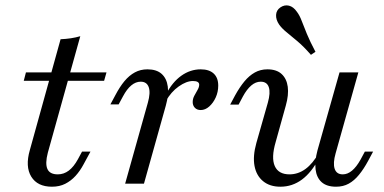

<svg xmlns="http://www.w3.org/2000/svg" viewBox="-20 -684 1429 715"><path d="M173.4 11.3Q119.4 11.3 96.4 -26.2Q73.4 -63.7 91.1 -125L205.6 -537.9Q225 -538.7 244 -541.5Q262.9 -544.4 279 -549.2L158.1 -115.3Q147.6 -75 156.5 -54.8Q165.3 -34.7 195.2 -34.7Q217.7 -34.7 236.3 -48.8Q254.8 -62.9 270.2 -91.1L285.5 -119.4H316.9L291.1 -71.8Q278.2 -47.6 261.3 -29Q244.4 -10.5 223 0.4Q201.6 11.3 173.4 11.3ZM68.5 -383.1 76.6 -414.5H376.6L367.7 -383.1Z M446 0 530.6 -301.6Q541.1 -338.7 533.9 -359.3Q526.6 -379.8 504 -379.8Q485.5 -379.8 469 -366.1Q452.4 -352.4 437.9 -325L421.8 -295.2H391.1L409.7 -329.8Q425.8 -360.5 443.5 -381.9Q461.3 -403.2 482.3 -414.5Q503.2 -425.8 529 -425.8Q562.9 -425.8 581.9 -408.9Q600.8 -391.9 604.8 -361.7Q608.9 -331.5 597.6 -291.1L516.1 0ZM727.4 -274.2Q713.7 -274.2 705.6 -282.7Q697.6 -291.1 697.6 -304Q697.6 -316.1 703.6 -327.4Q709.7 -338.7 715.7 -349.2Q721.8 -359.7 721.8 -368.5Q721.8 -382.3 698.4 -382.3Q674.2 -382.3 645.6 -362.1Q616.9 -341.9 597.6 -307.3L598.4 -333.1Q621.8 -378.2 655.2 -402Q688.7 -425.8 727.4 -425.8Q758.9 -425.8 775.8 -410.1Q792.7 -394.4 792.7 -365.3Q792.7 -341.9 783.5 -321.4Q774.2 -300.8 759.3 -287.5Q744.4 -274.2 727.4 -274.2Z M1024.2 11.3Q984.7 11.3 959.7 -9.3Q934.7 -29.8 927.8 -66.1Q921 -102.4 934.7 -151.6L977.4 -301.6Q987.9 -338.7 981 -359.3Q974.2 -379.8 950.8 -379.8Q932.3 -379.8 915.7 -365.7Q899.2 -351.6 884.7 -325L868.5 -294.4H837.1L855.6 -329Q872.6 -359.7 890.3 -381Q908.1 -402.4 929 -414.1Q950 -425.8 975.8 -425.8Q1009.7 -425.8 1028.6 -408.5Q1047.6 -391.1 1051.6 -360.9Q1055.6 -330.6 1044.4 -291.1L1006.5 -154.8Q989.5 -96.8 1003.2 -65.7Q1016.9 -34.7 1058.1 -34.7Q1090.3 -34.7 1117.7 -54.8Q1145.2 -75 1167.7 -115.3V-94.4Q1140.3 -41.9 1104.4 -15.3Q1068.5 11.3 1024.2 11.3ZM1231.5 11.3Q1196.8 11.3 1177.8 -5.6Q1158.9 -22.6 1155.2 -53.2Q1151.6 -83.9 1162.1 -123.4L1244.4 -414.5H1314.5L1229.8 -112.9Q1219.4 -76.6 1226.2 -55.6Q1233.1 -34.7 1256.5 -34.7Q1274.2 -34.7 1290.7 -48.4Q1307.3 -62.1 1322.6 -89.5L1338.7 -119.4H1369.4L1350.8 -84.7Q1334.7 -54.8 1316.9 -33.1Q1299.2 -11.3 1278.6 0Q1258.1 11.3 1231.5 11.3ZM1137.9 -479.8Q1109.7 -512.1 1086.3 -531.5Q1062.9 -550.8 1046 -564.9Q1029 -579 1019.4 -592.7Q1007.3 -610.5 1008.1 -628.2Q1008.9 -646 1024.2 -656.5Q1039.5 -666.9 1056 -662.9Q1072.6 -658.9 1085.5 -640.3Q1096 -626.6 1103.6 -606Q1111.3 -585.5 1123 -557.3Q1134.7 -529 1154.8 -491.1Z"/></svg>

Font: Playfair 5pt SemiExpanded Light 12pt
Style: Italic
Weight: 300
Italic angle: -15.6°
Version: Version 2.000;gftools[0.9.28]